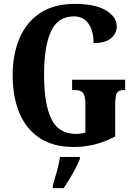

<svg xmlns="http://www.w3.org/2000/svg" viewBox="-20 -744 696 985"><path d="M358 10Q253 10 183.5 -36Q114 -82 79.5 -164.5Q45 -247 45 -358Q45 -466 80.5 -548.5Q116 -631 186.5 -677.5Q257 -724 362 -724Q469 -724 524 -690.5Q579 -657 579 -608Q579 -573 550 -548Q521 -523 460 -523Q460 -584 434.5 -622Q409 -660 359 -660Q277 -660 241.5 -583Q206 -506 206 -358Q206 -212 243 -134.5Q280 -57 370 -57Q393 -57 418 -64V-212Q418 -252 406 -267Q394 -282 364 -282H350V-335H622V-282H615Q588 -282 579.5 -266.5Q571 -251 571 -208V-44Q520 -17 468 -3.5Q416 10 358 10ZM251 208Q260 178 271.5 136Q283 94 288 61H390V71Q382 92 368 119Q354 146 337.5 173Q321 200 307 221H251Z"/></svg>

Font: Noto Serif Ethiopic ExtraCondensed ExtraBold
Style: Regular
Weight: 800
Width: 2
Designer: Monotype Design Team
Foundry: Monotype Imaging Inc.
Version: Version 2.102; ttfautohint (v1.8.4.7-5d5b)